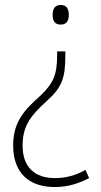

<svg xmlns="http://www.w3.org/2000/svg" viewBox="-20 -609 405 773"><path d="M257 -549C257 -573 248 -589 225 -589C201 -589 192 -574 192 -549C192 -524 201 -510 225 -510C248 -510 257 -526 257 -549ZM243 -384V-402H210V-386C210 -309 195 -274 144 -225C79 -167 33 -120 33 -23C33 88 98 144 200 144C252 144 294 131 339 108L324 75C285 97 246 108 201 108C122 108 71 66 71 -23C71 -106 107 -146 170 -204C229 -257 243 -295 243 -384Z"/></svg>

Font: Noto Sans Tamil UI SemiCondensed ExtraLight
Style: Regular
Weight: 200
Width: 4
Designer: Jelle Bosma - Monotype Design Team
Foundry: Monotype Imaging Inc.
Version: Version 2.004